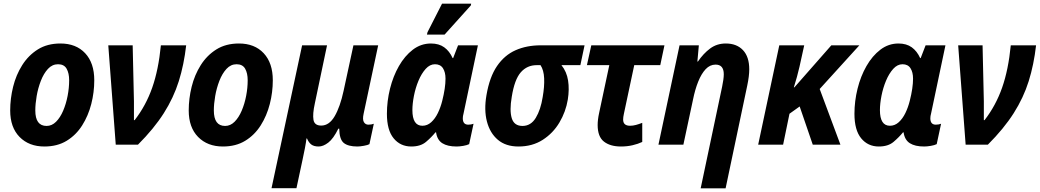

<svg xmlns="http://www.w3.org/2000/svg" viewBox="-20 -795 5713 1055"><path d="M224 10Q139 10 87.5 -42.5Q36 -95 36 -188Q36 -253 52 -318Q68 -383 102 -437Q136 -491 188 -523.5Q240 -556 312 -556Q398 -556 448 -502.5Q498 -449 498 -354Q498 -288 481.5 -223.5Q465 -159 431.5 -106Q398 -53 346.5 -21.5Q295 10 224 10ZM236 -103Q265 -103 288 -126Q311 -149 327 -186.5Q343 -224 351.5 -268Q360 -312 360 -354Q360 -393 346 -417.5Q332 -442 299 -442Q267 -442 243.5 -416.5Q220 -391 204.5 -351Q189 -311 181.5 -267.5Q174 -224 174 -188Q174 -103 236 -103Z M616 0 575 -546H709L716 -238Q716 -214 716 -184.5Q716 -155 716 -135H720Q782 -215 816.5 -313.5Q851 -412 864 -546H1003Q991 -440 962.5 -349Q934 -258 880 -173Q826 -88 738 0Z M1205 10Q1120 10 1068.5 -42.5Q1017 -95 1017 -188Q1017 -253 1033 -318Q1049 -383 1083 -437Q1117 -491 1169 -523.5Q1221 -556 1293 -556Q1379 -556 1429 -502.5Q1479 -449 1479 -354Q1479 -288 1462.5 -223.5Q1446 -159 1412.5 -106Q1379 -53 1327.5 -21.5Q1276 10 1205 10ZM1217 -103Q1246 -103 1269 -126Q1292 -149 1308 -186.5Q1324 -224 1332.5 -268Q1341 -312 1341 -354Q1341 -393 1327 -417.5Q1313 -442 1280 -442Q1248 -442 1224.5 -416.5Q1201 -391 1185.5 -351Q1170 -311 1162.5 -267.5Q1155 -224 1155 -188Q1155 -103 1217 -103Z M1472 239 1640 -546H1777L1710 -227Q1697 -168 1702.5 -136.5Q1708 -105 1745 -105Q1789 -105 1819 -156.5Q1849 -208 1868 -296L1922 -546H2058L1978 -170Q1971 -138 1979.5 -124Q1988 -110 2004 -110Q2021 -110 2034 -115L2010 -3Q2002 2 1980 6Q1958 10 1944 10Q1893 10 1869 -9.5Q1845 -29 1844 -88H1839Q1812 -33 1784 -11.5Q1756 10 1731 10Q1705 10 1690.5 -1Q1676 -12 1667 -34H1664Q1662 -15 1655.5 19Q1649 53 1643 80L1609 239Z M2240 10Q2180 10 2143 -35Q2106 -80 2106 -170Q2106 -239 2123 -307.5Q2140 -376 2172 -432Q2204 -488 2248.5 -522Q2293 -556 2348 -556Q2392 -556 2421 -535Q2450 -514 2467 -476H2470L2497 -546H2606L2527 -171Q2523 -157 2523 -145Q2523 -110 2553 -110Q2569 -110 2582 -115L2558 -3Q2546 3 2525.5 6.5Q2505 10 2489 10Q2439 10 2410.5 -8Q2382 -26 2376 -68H2373Q2351 -41 2321 -15.5Q2291 10 2240 10ZM2301 -104Q2328 -104 2349.5 -123.5Q2371 -143 2386 -174Q2401 -205 2410 -241Q2428 -312 2428 -363Q2428 -398 2414 -420Q2400 -442 2370 -442Q2342 -442 2319 -416.5Q2296 -391 2279.5 -351.5Q2263 -312 2254.5 -268.5Q2246 -225 2246 -190Q2246 -104 2301 -104ZM2326 -605 2329 -618 2409 -775H2569L2567 -765L2423 -605Z M2829 10Q2759 10 2715.5 -27Q2672 -64 2655.5 -127.5Q2639 -191 2653 -272Q2670 -372 2711 -432Q2752 -492 2813 -519Q2874 -546 2951 -546H3192L3169 -437H3065Q3094 -401 3101.5 -352.5Q3109 -304 3100 -248Q3089 -181 3054 -122Q3019 -63 2962 -26.5Q2905 10 2829 10ZM2851 -103Q2897 -103 2924 -147.5Q2951 -192 2962 -262Q2972 -319 2970 -364.5Q2968 -410 2950 -437H2929Q2876 -437 2841.5 -397.5Q2807 -358 2792 -263Q2779 -188 2792 -145.5Q2805 -103 2851 -103Z M3392 10Q3333 10 3298.5 -17Q3264 -44 3264 -108Q3264 -137 3272 -174L3328 -437H3205L3229 -546H3631L3608 -437H3465L3408 -169Q3404 -151 3404 -138Q3404 -104 3442 -104Q3458 -104 3474.5 -108.5Q3491 -113 3509 -120V-15Q3486 -4 3456 3Q3426 10 3392 10Z M3948 -319Q3952 -338 3954.5 -356Q3957 -374 3957 -387Q3957 -440 3912 -440Q3881 -440 3857.5 -415Q3834 -390 3816.5 -346.5Q3799 -303 3788 -248L3735 0H3598L3714 -546H3820L3812 -457H3815Q3845 -501 3882 -528.5Q3919 -556 3968 -556Q4028 -556 4062.5 -519.5Q4097 -483 4097 -414Q4097 -377 4086 -325L3967 240H3830Z M4146 0 4262 -546H4399L4373 -428Q4367 -402 4359 -372.5Q4351 -343 4342 -315H4345L4548 -546H4702L4484 -306L4598 0H4446L4374 -210L4318 -170L4283 0Z M4809 10Q4749 10 4712 -35Q4675 -80 4675 -170Q4675 -239 4692 -307.5Q4709 -376 4741 -432Q4773 -488 4817.5 -522Q4862 -556 4917 -556Q4961 -556 4990 -535Q5019 -514 5036 -476H5039L5066 -546H5175L5096 -171Q5092 -157 5092 -145Q5092 -110 5122 -110Q5138 -110 5151 -115L5127 -3Q5115 3 5094.5 6.5Q5074 10 5058 10Q5008 10 4979.5 -8Q4951 -26 4945 -68H4942Q4920 -41 4890 -15.5Q4860 10 4809 10ZM4870 -104Q4897 -104 4918.5 -123.5Q4940 -143 4955 -174Q4970 -205 4979 -241Q4997 -312 4997 -363Q4997 -398 4983 -420Q4969 -442 4939 -442Q4911 -442 4888 -416.5Q4865 -391 4848.5 -351.5Q4832 -312 4823.5 -268.5Q4815 -225 4815 -190Q4815 -104 4870 -104Z M5286 0 5245 -546H5379L5386 -238Q5386 -214 5386 -184.5Q5386 -155 5386 -135H5390Q5452 -215 5486.5 -313.5Q5521 -412 5534 -546H5673Q5661 -440 5632.5 -349Q5604 -258 5550 -173Q5496 -88 5408 0Z"/></svg>

Font: Noto Sans SemiCondensed
Style: Bold Italic
Weight: 700
Width: 4
Italic angle: -12°
Designer: Monotype Design Team
Foundry: Monotype Imaging Inc.
Version: Version 2.013; ttfautohint (v1.8.4.7-5d5b)